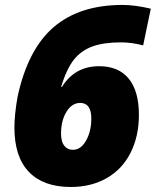

<svg xmlns="http://www.w3.org/2000/svg" viewBox="-20 -744 628 774"><path d="M474.1 -724.1Q523.9 -724.1 587.9 -709L557.1 -561Q510.7 -573.2 467.8 -573.2Q397 -573.2 352.1 -556.6Q307.1 -540 278.1 -503.7Q249 -467.3 226.1 -394H230Q281.7 -477.1 379.9 -477.1Q458 -477.1 499 -426.8Q540 -376.5 540 -280.8Q540 -195.3 506.6 -128.7Q473.1 -62 410.4 -26.1Q347.7 9.8 265.1 9.8Q155.3 9.8 96.7 -50.8Q38.1 -111.3 38.1 -230Q38.1 -281.2 50.8 -354Q92.3 -545.4 196.5 -634.8Q300.8 -724.1 474.1 -724.1ZM273.9 -140.1Q306.2 -140.1 327.1 -177.5Q348.1 -214.8 348.1 -266.1Q348.1 -329.1 303.2 -329.1Q270 -329.1 248 -293.5Q226.1 -257.8 226.1 -205.1Q226.1 -172.9 239 -156.5Q252 -140.1 273.9 -140.1Z"/></svg>

Font: Open Sans Extrabold
Style: Italic
Weight: 800
Italic angle: -12°
Foundry: Ascender Corporation
Version: Version 1.10